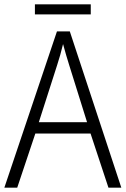

<svg xmlns="http://www.w3.org/2000/svg" viewBox="-20 -860 577 880"><path d="M477 0 395 -248H142L59 0H0L241 -716H300L536 0ZM297 -562Q291 -581 283 -608Q275 -635 269 -658Q263 -633 256 -608Q249 -583 242 -562L158 -300H379ZM396 -840V-794H140V-840Z"/></svg>

Font: Noto Sans Lao UI SemCond Light
Style: Regular
Weight: 300
Width: 4
Designer: Monotype Design Team
Foundry: Monotype Imaging Inc.
Version: Version 2.000; ttfautohint (v1.8.4.7-5d5b)